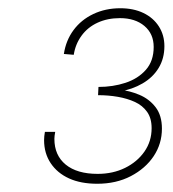

<svg xmlns="http://www.w3.org/2000/svg" viewBox="-20 -930 419 466"><path d="M216 -484Q176 -484 147.5 -497Q119 -510 103 -534Q87 -558 87 -590Q87 -594 87.5 -599.5Q88 -605 89 -610H114Q113 -605 112.5 -600.5Q112 -596 112 -593Q112 -553 139.5 -530.5Q167 -508 217 -508Q254 -508 283.5 -522.5Q313 -537 330.5 -562Q348 -587 348 -619Q348 -643 337 -658.5Q326 -674 307.5 -682.5Q289 -691 266 -695Q243 -699 218 -699L219 -719Q254 -719 284.5 -729Q315 -739 334 -760.5Q353 -782 353 -816Q353 -848 330.5 -867Q308 -886 271 -886Q241 -886 217 -875Q193 -864 178 -843.5Q163 -823 159 -797L135 -799Q140 -832 158.5 -857Q177 -882 206.5 -896Q236 -910 272 -910Q304 -910 328 -898.5Q352 -887 365.5 -866Q379 -845 379 -818Q379 -788 365 -765Q351 -742 326 -727.5Q301 -713 271 -708V-712Q294 -710 318 -700Q342 -690 357.5 -670Q373 -650 373 -618Q373 -581 353 -551Q333 -521 297.5 -502.5Q262 -484 216 -484Z"/></svg>

Font: Hanken Grotesk ExtraLight
Style: Italic
Weight: 250
Italic angle: -8°
Designer: Alfredo Marco Pradil
Foundry: Hanken Design Co.
Version: Version 3.013